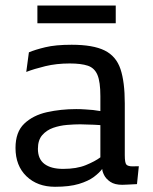

<svg xmlns="http://www.w3.org/2000/svg" viewBox="-20 -679 564 707"><path d="M439.5 -107.9Q439.5 -79.6 445.3 -73Q451.2 -66.4 468.8 -66.4Q474.1 -66.4 480.2 -66.7Q486.3 -66.9 491.2 -66.9L484.4 -1Q484.4 -1 473.9 -0.5Q463.4 0 450.7 0.7Q438 1.5 430.2 1.5Q402.3 1.5 386.2 -9.5Q370.1 -20.5 363.3 -34.4Q356.4 -48.3 356.4 -57.1Q346.2 -43 325.7 -27.6Q305.2 -12.2 270.5 -1.7Q235.8 8.8 182.6 8.8Q117.7 8.8 77.4 -30Q37.1 -68.8 37.1 -134.3Q37.1 -192.9 69.3 -223.6Q101.6 -254.4 152.8 -265.9Q204.1 -277.3 260.7 -277.3Q277.8 -277.3 293.9 -276.1Q310.1 -274.9 322.8 -273.9L349.6 -270V-325.2Q349.6 -377.4 338.9 -403.1Q328.1 -428.7 303.5 -437Q278.8 -445.3 236.8 -445.3Q188 -445.3 146.7 -435.3Q105.5 -425.3 76.7 -414.1L86.4 -486.3Q109.4 -496.1 147 -505.1Q184.6 -514.2 243.7 -514.2Q322.8 -514.2 365.2 -493.2Q407.7 -472.2 423.6 -424.8Q439.5 -377.4 439.5 -298.3ZM275.4 -221.2Q253.9 -221.2 227.1 -219Q200.2 -216.8 175.8 -208.3Q151.4 -199.7 135.5 -181.4Q119.6 -163.1 119.6 -130.9Q119.6 -93.3 143.8 -75.2Q168 -57.1 212.4 -57.1Q262.2 -57.1 296.1 -71Q330.1 -85 349.6 -99.6V-218.3L325.7 -219.7ZM117.7 -593.3V-658.7H406.2V-593.3Z"/></svg>

Font: Mako
Style: Regular
Weight: 400
Designer: vernon adams
Foundry: vernon adams
Version: Version 1.100; ttfautohint (v1.8.4.7-5d5b);gftools[0.9.33]